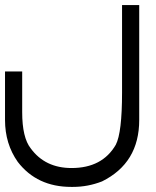

<svg xmlns="http://www.w3.org/2000/svg" viewBox="-20 -564 623 765"><path d="M466.3 -543.9H534.7V-85.9Q534.7 85.4 386.7 158.7Q330.6 180.7 270.5 180.7H263.7Q127.4 180.7 50.8 81.1Q0 9.3 0 -85.9V-279.3H68.4V-117.2Q68.4 -15.6 102.5 27.3Q159.7 105.5 265.1 105.5Q387.7 105.5 441.4 12.7Q466.3 -35.2 466.3 -195.3Z"/></svg>

Font: Gasq
Style: Regular
Weight: 400
Designer: Husham Jawad
Version: Version 1.00;December 29, 2020;FontCreator 13.0.0.2683 32-bi